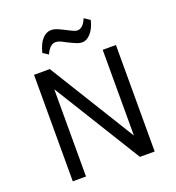

<svg xmlns="http://www.w3.org/2000/svg" viewBox="-147 -947 978 1064"><g transform="rotate(-20 342.0 -414.5)"><path d="M583 0H496L178 -514.5V0H100V-628H193L505 -122.5V-628H583ZM414.5 -705.5Q399 -705.5 382.5 -712Q366 -718.5 333.5 -734.5Q308 -748.5 296.2 -753Q284.5 -757.5 273.5 -757.5Q239.5 -757.5 216.5 -705.5L184.5 -726Q197.5 -778 221 -803.5Q244.5 -829 273.5 -829Q286 -829 301 -824Q316 -819 348 -802.5Q387 -782 397.5 -779Q404.5 -777 412.5 -777Q427 -777 440.8 -789.5Q454.5 -802 465.5 -829L499.5 -806Q487.5 -757.5 463.5 -731.5Q439.5 -705.5 414.5 -705.5Z"/></g></svg>

Font: Betina Sans
Style: Regular
Weight: 400
Designer: Jonathan Pinhorn (font) & Cristiano Sobral (main changes)
Version: Version 2.001;April 28, 2021;FontCreator 13.0.0.2655 32-bit;